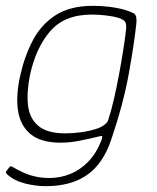

<svg xmlns="http://www.w3.org/2000/svg" viewBox="-24 -498 539 658"><path d="M46 -242Q61 -308 89.5 -361.5Q118 -415 167.5 -446.5Q217 -478 294 -478Q332 -478 369 -472Q406 -466 431 -454Q439 -451 442 -442Q445 -433 443 -415Q436 -349 417.5 -246Q399 -143 358 -22Q330 63 274.5 101.5Q219 140 133 140Q99 140 62.5 131Q26 122 1 100Q-4 95 -4 93.5Q-4 92 -3 90Q-1 87 1 84.5Q3 82 5 79Q7 76 9 74Q11 72 13.5 72Q16 72 17 73Q34 83 53 92Q72 101 95 106.5Q118 112 145 112Q182 112 216 98.5Q250 85 278 56.5Q306 28 324 -18Q324 -20 325 -22Q326 -24 326 -26Q328 -33 322.5 -32Q317 -31 309 -29Q281 -22 248 -15.5Q215 -9 184 -9Q116 -9 80.5 -38.5Q45 -68 37.5 -120.5Q30 -173 46 -242ZM79 -242Q67 -183 72 -137.5Q77 -92 107.5 -66.5Q138 -41 199 -41Q227 -41 255.5 -45Q284 -49 308 -57Q323 -62 334 -70.5Q345 -79 347 -87Q358 -121 367.5 -163Q377 -205 385 -248.5Q393 -292 399 -330.5Q405 -369 408 -397Q409 -405 408 -415Q407 -425 394 -432Q381 -439 350.5 -443.5Q320 -448 290 -448Q197 -448 148 -391Q99 -334 79 -242Z"/></svg>

Font: Glory Thin
Style: Italic
Weight: 100
Italic angle: -12°
Designer: Robert Leuschke
Foundry: Robert Leuschke
Version: Version 1.011